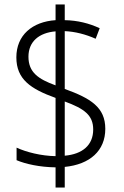

<svg xmlns="http://www.w3.org/2000/svg" viewBox="-20 -779 553 857"><path d="M228 -32V58H269V-34C381 -45 450 -106 450 -204C450 -300 385 -340 269 -382V-640C315 -638 362 -626 407 -606L425 -653C378 -675 326 -688 269 -689V-759H228V-689C124 -682 53 -622 53 -523C53 -425 117 -382 228 -342V-82C164 -83 97 -100 54 -120V-64C94 -47 157 -33 228 -32ZM228 -639V-398C151 -426 107 -456 107 -526C107 -594 155 -633 228 -639ZM269 -84V-326C356 -294 396 -265 396 -201C396 -131 348 -91 269 -84Z"/></svg>

Font: Noto Sans Malayalam SemiCondensed Light
Style: Regular
Weight: 300
Width: 4
Designer: Jelle Bosma - Monotype Design Team
Foundry: Monotype Imaging Inc.
Version: Version 2.104